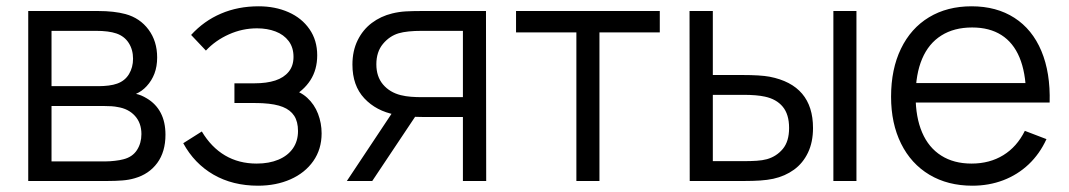

<svg xmlns="http://www.w3.org/2000/svg" viewBox="-20 -575 3396 610"><path d="M69.7 0V-540H292Q342.5 -540 378.7 -530.3Q424.7 -517.7 452 -480.8Q479.3 -444 479.3 -392.3Q479.3 -364 470.7 -341.2Q462 -318.5 446 -301.3Q431.7 -285.5 412 -276.7Q428 -273.7 446.7 -262.3Q475.5 -245.2 490.6 -216.3Q505.7 -187.5 505.7 -147Q505.7 -92.7 479.6 -57.2Q453.5 -21.7 408 -8.7Q389.8 -3.3 368.5 -1.7Q347.2 0 321 0ZM317.7 -62.3Q329.2 -62.3 344.9 -64.1Q360.7 -65.8 372.3 -69Q400.8 -76.2 415.1 -98.2Q429.3 -120.2 429.3 -149Q429.3 -184.2 408.7 -206.9Q388 -229.7 353.3 -235Q338.3 -238.3 307 -238.3H143.7V-62.3ZM294.7 -301.3Q309.3 -301.3 325 -303.2Q340.7 -305.2 352 -309.3Q376.8 -318 389.8 -339.5Q402.7 -361 402.7 -388.3Q402.7 -417.2 388.9 -438.6Q375.2 -460 349.7 -468.7Q325.3 -477 284.7 -477H143.7V-301.3Z M799.8 15Q719.2 15 658.2 -20.2Q597.3 -55.5 562.2 -120L621.2 -157.3Q651 -107.2 694.9 -81.2Q738.8 -55.3 795.5 -55.3Q835 -55.3 864.7 -67.8Q894.3 -80.2 910.6 -103.5Q926.8 -126.8 926.8 -158.7Q926.8 -188.5 914.7 -207.1Q902.5 -225.7 878.6 -235.2Q854.7 -244.8 815.2 -247Q808.8 -247.3 802.2 -247.5Q795.5 -247.7 788.8 -247.7H724.8V-310.3H788.2Q827.3 -310.3 854.7 -319.3Q882 -328.3 897.2 -347.1Q912.5 -365.8 912.5 -394.3Q912.5 -424.2 897.1 -444.6Q881.7 -465 855.4 -475Q829.2 -485 796.5 -485Q750 -485 707.2 -465.8Q664.5 -446.7 634.2 -414.3L587.2 -464Q628 -508.7 682.2 -531.8Q736.3 -555 801.8 -555Q854.3 -555 896.6 -536.3Q938.8 -517.7 963.3 -482.3Q987.8 -447 987.8 -399.3Q987.8 -353.8 966.1 -320.1Q944.3 -286.3 903.2 -264.3L898.8 -292Q932.8 -285.7 955.9 -264.5Q979 -243.3 990.4 -213.5Q1001.8 -183.7 1001.8 -151.3Q1001.8 -101 975.4 -63.3Q949 -25.7 903 -5.3Q857 15 799.8 15Z M1450.7 0V-203.3H1324.3Q1278 -203.3 1236 -210.7Q1175.3 -222.2 1137.5 -262.6Q1099.7 -303 1099.7 -369.7Q1099.7 -413.2 1116.2 -446.9Q1132.8 -480.7 1161.3 -502.1Q1189.8 -523.5 1226 -532.3Q1247.2 -537.5 1268.8 -538.8Q1290.5 -540 1317.7 -540H1524L1524.7 0ZM1082 0 1232.7 -226.7H1314L1162.7 0ZM1320.7 -266.3H1450.7V-477H1320.7Q1273 -477 1246.7 -469.3Q1217.7 -460.7 1196.7 -435.5Q1175.7 -410.3 1175.7 -370.7Q1175.7 -331.7 1196.9 -306.6Q1218.2 -281.5 1253.3 -272.7Q1269.2 -268.8 1285.5 -267.6Q1301.8 -266.3 1320.7 -266.3Z M1811.2 0V-472H1619.5V-540H2076.2V-472H1884.5V0Z M2171.3 0 2170.7 -540H2244.7V-336.7H2338.3Q2395.7 -336.7 2425 -331.3Q2563 -304.5 2563 -168.3Q2563 -123.5 2547 -90Q2531 -56.5 2502.6 -35.9Q2474.2 -15.3 2436.7 -7Q2417.8 -3 2395.2 -1.5Q2372.5 0 2345 0ZM2342 -63Q2365.5 -63 2383.8 -64.2Q2402.2 -65.3 2416.7 -69.3Q2447.2 -78 2467.1 -101.9Q2487 -125.8 2487 -168.3Q2487 -211.8 2466.8 -236Q2446.7 -260.2 2410 -268Q2384.2 -273.7 2342 -273.7H2244.7V-63ZM2627.7 0V-540H2701V0Z M3069.3 15Q2991.3 15 2932.9 -19.8Q2874.5 -54.7 2842.8 -118.7Q2811 -182.7 2811 -267.7Q2811 -355.3 2842.4 -420.2Q2873.8 -485.2 2931.5 -520.1Q2989.2 -555 3066.7 -555Q3146 -555 3202.8 -518.4Q3259.7 -481.8 3288.6 -412.9Q3317.5 -344 3314.8 -249.3H3240V-275.3Q3238.7 -345.5 3219 -392.6Q3199.3 -439.7 3161.5 -463.7Q3123.7 -487.7 3068.7 -487.7Q3011 -487.7 2970.7 -462.2Q2930.3 -436.8 2909.7 -388.2Q2889 -339.5 2889 -270Q2889 -202.2 2909.7 -154.1Q2930.3 -106 2970.3 -80.7Q3010.3 -55.3 3066.7 -55.3Q3124.2 -55.3 3167.6 -82Q3211 -108.7 3236 -159.3L3304.7 -133Q3283.3 -86.2 3248.2 -52.9Q3213 -19.7 3167.3 -2.3Q3121.7 15 3069.3 15ZM2863 -249.3V-311H3275.7V-249.3Z"/></svg>

Font: Manrope
Style: Regular
Weight: 400
Designer: Mikhail Sharanda
Foundry: Mikhail Sharanda
Version: Version 4.503